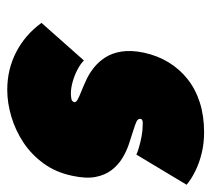

<svg xmlns="http://www.w3.org/2000/svg" viewBox="-46 -508 569 516"><g transform="rotate(90 238.0 -249.5)"><path d="M395 -332 476 -467Q462 -479 440 -490Q418 -501 391.5 -507.5Q365 -514 335 -514Q291 -514 255 -502.5Q219 -491 192 -469.5Q165 -448 147 -418.5Q129 -389 121 -352Q114 -318 118 -292.5Q122 -267 133.5 -249Q145 -231 160.5 -218.5Q176 -206 193 -198Q210 -190 224 -184.5Q238 -179 246.5 -174.5Q255 -170 254 -165Q253 -162 251 -160Q249 -158 246 -157.5Q243 -157 239.5 -156.5Q236 -156 231 -156Q216 -156 198.5 -161Q181 -166 166 -174Q151 -182 142 -191L41 -77Q73 -33 119.5 -9Q166 15 221 15Q256 15 293 4Q330 -7 362.5 -28.5Q395 -50 419 -83Q443 -116 452 -160Q460 -197 455 -222.5Q450 -248 436.5 -265.5Q423 -283 405 -294Q387 -305 368 -311.5Q349 -318 332.5 -323Q316 -328 307 -332Q298 -336 299 -343Q299 -345 300 -346Q301 -347 303 -348Q305 -349 308 -349Q311 -349 315 -349Q330 -349 346 -346Q362 -343 375.5 -339Q389 -335 395 -332Z"/></g></svg>

Font: Advent Pro Black
Style: Italic
Weight: 900
Italic angle: -12°
Version: Version 3.000